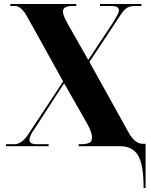

<svg xmlns="http://www.w3.org/2000/svg" viewBox="-20 -734 758 964"><path d="M701 210H711V-12H696Q657 -12 625 -70L429 -423L584 -657Q601 -683 616 -693.5Q631 -704 659 -704H690V-714H482V-704H537Q577 -704 577 -683Q577 -672 568 -656Q559 -640 545 -617L423 -433L319 -616Q296 -657 296 -676Q296 -704 344 -704H363V-714H32V-704H56Q86 -704 116 -651L297 -325L120 -57Q89 -10 51 -10H10V0H224V-10H164Q128 -10 128 -31Q128 -54 160 -97L302 -316L416 -116Q442 -70 442 -45Q442 -23 427.5 -16.5Q413 -10 384 -10H375V0H584Q646 0 673.5 47Q701 94 701 210Z"/></svg>

Font: Noto Serif Display SemiCondensed Extra
Style: Regular
Weight: 800
Width: 4
Designer: Monotype Design Team
Foundry: Monotype Imaging Inc.
Version: Version 1.900